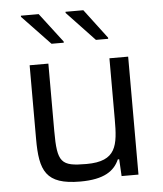

<svg xmlns="http://www.w3.org/2000/svg" viewBox="-53 -772 704 827"><g transform="rotate(-5 299.5 -359.0)"><path d="M68 -721 189 -594H242V-599L145 -726H68ZM261 -721 381 -594H434V-599L338 -726H261ZM261 8C365 8 409 -25 430 -73H436L440 0H513V-510H432V-247C432 -134 425 -65 294 -65C184 -65 168 -81 168 -219V-510H87V-191C87 -54 111 8 261 8Z"/></g></svg>

Font: Saira UNSAM
Style: Regular
Weight: 400
Designer: Hector Gatti with collaboration of the Omnibus-Type team
Foundry: Omnibus-Type
Version: Version 0.072;PS 000.072;hotconv 1.0.88;makeotf.lib2.5.64775